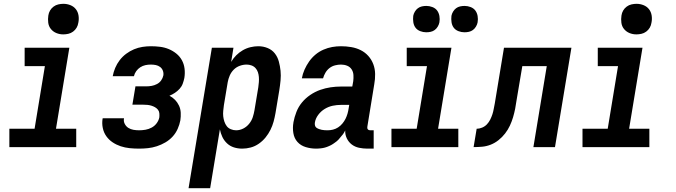

<svg xmlns="http://www.w3.org/2000/svg" viewBox="-20 -770 3540 1005"><path d="M29 0V-96H161L215 -424H109V-520H343L273 -96H379V0ZM311 -590Q292 -590 275 -597Q258 -604 246.5 -618Q235 -632 232.5 -651Q230 -670 233 -689Q235 -703 242 -715Q249 -727 260.5 -735.5Q272 -744 285.5 -747Q299 -750 312 -750Q331 -750 348.5 -743Q366 -736 377 -722Q388 -708 391 -689Q394 -670 390 -651Q388 -637 381 -625Q374 -613 362.5 -604.5Q351 -596 337.5 -593Q324 -590 311 -590Z M708 8Q683 8 658.5 5.5Q634 3 611.5 -4.5Q589 -12 569.5 -25Q550 -38 536.5 -57Q523 -76 518 -100Q513 -124 517 -149L518 -151H629V-150Q626 -135 633 -121.5Q640 -108 652 -100.5Q664 -93 678.5 -90.5Q693 -88 709 -88Q725 -88 742 -91Q759 -94 774.5 -102.5Q790 -111 800.5 -125.5Q811 -140 814 -156Q815 -167 814 -177.5Q813 -188 806.5 -196Q800 -204 791 -209Q782 -214 772 -217Q762 -220 751.5 -221Q741 -222 730 -222H673L689 -318H746Q760 -318 774 -320.5Q788 -323 801.5 -330Q815 -337 823.5 -349Q832 -361 835 -375Q837 -388 832.5 -400Q828 -412 818 -419.5Q808 -427 795.5 -429.5Q783 -432 769 -432Q755 -432 741 -429Q727 -426 714.5 -418Q702 -410 693 -397.5Q684 -385 681 -371H570Q574 -393 583 -414.5Q592 -436 606.5 -455Q621 -474 640.5 -488.5Q660 -503 681.5 -512Q703 -521 725.5 -524.5Q748 -528 770 -528Q794 -528 818 -525Q842 -522 863.5 -513Q885 -504 903 -489.5Q921 -475 932 -455Q943 -435 946 -411Q949 -387 945 -362Q942 -347 936.5 -332Q931 -317 920 -305Q909 -293 895.5 -284Q882 -275 867 -269Q884 -260 896.5 -247Q909 -234 917 -217Q925 -200 926 -180Q927 -160 924 -140Q920 -118 910 -95.5Q900 -73 883.5 -55Q867 -37 845.5 -24.5Q824 -12 801 -4.5Q778 3 754.5 5.5Q731 8 708 8Z M967 215 1089 -520H1202L1190 -446Q1201 -465 1216.5 -480.5Q1232 -496 1251 -507Q1270 -518 1291 -523Q1312 -528 1332 -528Q1358 -528 1381 -518.5Q1404 -509 1418.5 -490.5Q1433 -472 1439.5 -448Q1446 -424 1448.5 -399.5Q1451 -375 1448.5 -349Q1446 -323 1442 -298L1422 -178Q1418 -155 1412 -133Q1406 -111 1395.5 -90Q1385 -69 1370 -50.5Q1355 -32 1335 -18Q1315 -4 1292.5 2Q1270 8 1248 8Q1225 8 1204.5 1.5Q1184 -5 1168.5 -19.5Q1153 -34 1144 -53Q1135 -72 1131 -93L1080 215ZM1216 -88Q1235 -88 1253 -97Q1271 -106 1284 -122Q1297 -138 1303 -156.5Q1309 -175 1312 -193L1332 -313Q1334 -327 1335 -340.5Q1336 -354 1335 -367Q1334 -380 1330 -392Q1326 -404 1317.5 -413.5Q1309 -423 1296.5 -427.5Q1284 -432 1271 -432Q1253 -432 1235 -425.5Q1217 -419 1203.5 -405.5Q1190 -392 1182.5 -374.5Q1175 -357 1172 -340L1152 -220Q1150 -205 1148.5 -190Q1147 -175 1148.5 -161Q1150 -147 1154.5 -133.5Q1159 -120 1167 -109.5Q1175 -99 1188.5 -93.5Q1202 -88 1216 -88Z M1635 8Q1607 8 1580.5 0Q1554 -8 1537 -27Q1520 -46 1515.5 -73.5Q1511 -101 1516 -129V-130Q1521 -157 1531.5 -184Q1542 -211 1560.5 -233.5Q1579 -256 1604 -273Q1629 -290 1656 -299.5Q1683 -309 1710.5 -313Q1738 -317 1765 -317H1824L1829 -345Q1831 -361 1830 -377.5Q1829 -394 1820.5 -407Q1812 -420 1797 -426Q1782 -432 1765 -432Q1750 -432 1734 -428Q1718 -424 1705 -414Q1692 -404 1683.5 -389.5Q1675 -375 1671 -360H1560Q1564 -383 1574 -405.5Q1584 -428 1598 -448Q1612 -468 1631 -484Q1650 -500 1673 -510Q1696 -520 1719 -524Q1742 -528 1765 -528Q1792 -528 1818.5 -523.5Q1845 -519 1868 -507.5Q1891 -496 1908 -477Q1925 -458 1934 -434Q1943 -410 1943.5 -383Q1944 -356 1939 -329L1903 -108Q1902 -104 1902.5 -100Q1903 -96 1905.5 -93Q1908 -90 1911.5 -89Q1915 -88 1919 -88H1936V8H1903Q1881 8 1859.5 3.5Q1838 -1 1821.5 -13.5Q1805 -26 1795.5 -45.5Q1786 -65 1787 -87Q1781 -77 1780 -74.5Q1779 -72 1775 -67Q1771 -62 1767 -57.5Q1763 -53 1759.5 -48.5Q1756 -44 1752 -39.5Q1748 -35 1743 -31Q1738 -27 1733 -23.5Q1728 -20 1723 -16.5Q1718 -13 1713 -10.5Q1708 -8 1702.5 -5.5Q1697 -3 1691.5 -1Q1686 1 1680.5 2.5Q1675 4 1669.5 5Q1664 6 1658.5 6.5Q1653 7 1647 7.5Q1641 8 1635 8ZM1695 -88Q1709 -88 1723 -91.5Q1737 -95 1749.5 -103Q1762 -111 1772 -123Q1782 -135 1788.5 -148Q1795 -161 1799 -175Q1803 -189 1805 -203L1808 -221H1765Q1743 -221 1721.5 -216.5Q1700 -212 1680 -200Q1660 -188 1645.5 -168.5Q1631 -149 1628 -127Q1627 -120 1629 -112.5Q1631 -105 1637 -101Q1643 -97 1650 -94.5Q1657 -92 1664 -90.5Q1671 -89 1679 -88.5Q1687 -88 1695 -88Z M2029 0V-96H2161L2215 -424H2109V-520H2343L2273 -96H2379V0ZM2411 -601Q2395 -601 2379.5 -607Q2364 -613 2355 -625Q2346 -637 2343.5 -653.5Q2341 -670 2343 -687Q2345 -698 2351.5 -709Q2358 -720 2367.5 -727Q2377 -734 2388.5 -736.5Q2400 -739 2412 -739Q2428 -739 2443.5 -733Q2459 -727 2468 -715Q2477 -703 2480 -686.5Q2483 -670 2480 -653Q2478 -642 2471.5 -631Q2465 -620 2455.5 -613Q2446 -606 2434.5 -603.5Q2423 -601 2411 -601ZM2211 -601Q2195 -601 2179.5 -607Q2164 -613 2155 -625Q2146 -637 2143.5 -653.5Q2141 -670 2143 -687Q2145 -698 2151.5 -709Q2158 -720 2167.5 -727Q2177 -734 2188.5 -736.5Q2200 -739 2212 -739Q2228 -739 2243.5 -733Q2259 -727 2268 -715Q2277 -703 2280 -686.5Q2283 -670 2280 -653Q2278 -642 2271.5 -631Q2265 -620 2255.5 -613Q2246 -606 2234.5 -603.5Q2223 -601 2211 -601Z M2459 0 2475 -96Q2489 -96 2503.5 -102Q2518 -108 2528.5 -119Q2539 -130 2546 -144Q2553 -158 2557.5 -172Q2562 -186 2564.5 -200.5Q2567 -215 2570 -229L2618 -520H2971L2885 0H2772L2842 -424H2714L2684 -246Q2681 -223 2676.5 -200.5Q2672 -178 2665.5 -156Q2659 -134 2649 -112.5Q2639 -91 2624 -71.5Q2609 -52 2589.5 -36.5Q2570 -21 2548 -12.5Q2526 -4 2503.5 -2Q2481 0 2459 0Z M3029 0V-96H3161L3215 -424H3109V-520H3343L3273 -96H3379V0ZM3311 -590Q3292 -590 3275 -597Q3258 -604 3246.5 -618Q3235 -632 3232.5 -651Q3230 -670 3233 -689Q3235 -703 3242 -715Q3249 -727 3260.5 -735.5Q3272 -744 3285.5 -747Q3299 -750 3312 -750Q3331 -750 3348.5 -743Q3366 -736 3377 -722Q3388 -708 3391 -689Q3394 -670 3390 -651Q3388 -637 3381 -625Q3374 -613 3362.5 -604.5Q3351 -596 3337.5 -593Q3324 -590 3311 -590Z"/></svg>

Font: Iosevka SS18
Style: Bold Italic
Weight: 700
Italic angle: -9°
Monospace: yes
Designer: Belleve Invis
Foundry: Belleve Invis
Version: Version 25.1.1; ttfautohint (v1.8.4)